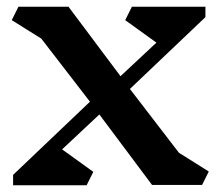

<svg xmlns="http://www.w3.org/2000/svg" viewBox="-20 -551 658 572"><path d="M582 0H433L276 -210L165 -106L258 -39L238 1H19V-30L248 -248L103 -436L15 -491L35 -531H184L339 -324L446 -424L353 -491L373 -531H592V-500L367 -286L513 -96L602 -40Z"/></svg>

Font: Inknut Antiqua
Style: Regular
Weight: 400
Designer: Claus Eggers Sørensen
Foundry: Claus Eggers Sørensen
Version: Version 1.003; ttfautohint (v1.8.2) -l 8 -r 50 -G 200 -x 14 